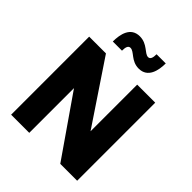

<svg xmlns="http://www.w3.org/2000/svg" viewBox="-264 -1134 1287 1287"><g transform="rotate(45 379.0 -491.0)"><path d="M452 -823C538 -823 556 -909 556 -976H469C469 -942 462 -922 442 -922C408 -922 378 -982 305 -982C218 -982 201 -897 201 -829H288C288 -863 295 -883 315 -883C352 -883 379 -823 452 -823ZM238 0V-424L532 0H692V-740H521V-298L225 -740H66V0Z"/></g></svg>

Font: Be Vietnam Pro ExtraBold
Style: Regular
Weight: 800
Designer: Lam Bao, Tony Le, Vietanh Nguyen
Foundry: Yellow Type Foundry
Version: Version 1.002